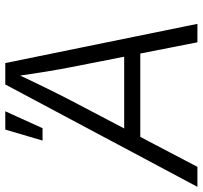

<svg xmlns="http://www.w3.org/2000/svg" viewBox="-60 -728 768 727"><g transform="rotate(-90 323.5 -364.0)"><path d="M-20 0 367.7 -727.5H448.7L597.2 0H527.3L433.6 -476.6Q426.3 -513.7 417.2 -567.6Q408.2 -621.6 397.9 -695.8H413.1Q379.4 -624 353 -570.3Q326.7 -516.6 305.7 -476.6L55.7 0ZM140.6 -216.3 150.4 -277.3H518.1L507.8 -216.3ZM155.3 -586.4 196.8 -727.5H266.1L202.1 -586.4Z"/></g></svg>

Font: Inter 17pt Light
Style: Italic
Weight: 300
Italic angle: -9.3988°
Version: Version 4.001;git-66647c0bb